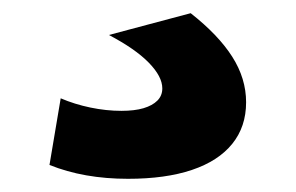

<svg xmlns="http://www.w3.org/2000/svg" viewBox="-20 -53 448 291"><path d="M174 218Q107 218 55 197L72 96Q93 105 117 110Q141 115 164 115Q184 115 197.5 111Q211 107 218.5 99.5Q226 92 226 81Q226 63 205.5 42Q185 21 145 0L269 -33Q311 0 332 33Q353 66 353 102Q353 139 332 165Q311 191 271 204.5Q231 218 174 218Z"/></svg>

Font: M PLUS 1 Thin
Style: Bold
Weight: 700
Version: Version 1.001